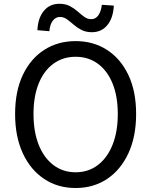

<svg xmlns="http://www.w3.org/2000/svg" viewBox="-20 -959 782 993"><path d="M371 13.4Q279.2 13.4 208.6 -33.4Q138 -80.2 98 -166.2Q58.1 -252.2 58.1 -369.3Q58.1 -487 98 -571.3Q138 -655.6 208.6 -701Q279.2 -746.4 371 -746.4Q463.3 -746.4 533.7 -700.8Q604.1 -655.2 644 -571.1Q684 -487 684 -369.3Q684 -252.2 644 -166.2Q604.1 -80.2 533.7 -33.4Q463.3 13.4 371 13.4ZM371 -68Q437.1 -68 486 -105.3Q535 -142.5 562.1 -210.1Q589.2 -277.8 589.2 -369.3Q589.2 -460.8 562.1 -527.3Q535 -593.7 486 -629.5Q437.1 -665.4 371 -665.4Q305.6 -665.4 256.3 -629.5Q207.1 -593.7 180.2 -527.3Q153.3 -460.8 153.3 -369.3Q153.3 -277.8 180.2 -210.1Q207.1 -142.5 256.3 -105.3Q305.6 -68 371 -68ZM455.1 -792.4Q423.9 -792.4 401 -804.4Q378.1 -816.3 360.4 -831.9Q342.7 -847.4 326.1 -859.4Q309.4 -871.3 289.9 -871.3Q268.8 -871.3 253.6 -852.7Q238.3 -834 235.3 -797.6L173.4 -802.9Q176.5 -866.3 206.8 -902.8Q237 -939.4 287.2 -939.4Q318.8 -939.4 341.4 -927.5Q364 -915.5 381.7 -899.7Q399.4 -883.8 415.9 -871.9Q432.4 -859.9 452.1 -859.9Q473.9 -859.9 488 -878.9Q502.2 -897.8 506.8 -934.3L568.7 -929.9Q565.5 -865.6 535.1 -829Q504.7 -792.4 455.1 -792.4Z"/></svg>

Font: Shanggu Sans SC VF
Style: Regular
Weight: 250
Designer: GuiWonder
Version: Version 1.021